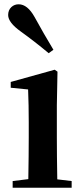

<svg xmlns="http://www.w3.org/2000/svg" viewBox="-20 -875 386 895"><path d="M39 0V-31L112 -40Q114 -154 114 -235V-306Q114 -386 111 -458L30 -466V-493L235 -550L248 -541L245 -385V-235Q245 -153 247 -39L314 -31V0ZM207 -627Q141 -682 77 -728Q18 -770 18 -805Q18 -828 33 -842Q47 -855 67 -855Q108 -855 141 -796Q182 -721 229 -643Z"/></svg>

Font: GenRyuMin TW B
Style: Regular
Weight: 700
Version: Version 1.501;PS 1;hotconv 16.6.51;makeotf.lib2.5.65220